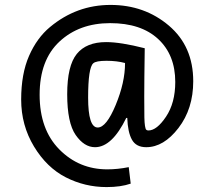

<svg xmlns="http://www.w3.org/2000/svg" viewBox="-20 -722 875 780"><path d="M574 -124Q533 -124 516 -154.5Q499 -185 497 -243H493Q435 -124 366 -124Q322 -124 287.5 -173.5Q253 -223 253 -339Q253 -455 292 -503Q331 -551 411 -551Q470 -551 568 -526Q566 -393 566 -329.5Q566 -266 566.5 -244.5Q567 -223 569 -210.5Q571 -198 574 -195Q577 -192 583 -192Q617 -192 654.5 -248Q692 -304 692 -389Q692 -499 622.5 -563.5Q553 -628 427.5 -628Q302 -628 221.5 -553Q141 -478 141 -337Q141 -196 221 -115Q301 -34 416 -34Q458 -34 503 -43L511 24Q471 38 413 38Q325 38 247.5 -1.5Q170 -41 118 -127Q66 -213 66 -317.5Q66 -422 98 -495Q130 -568 183 -612Q291 -702 429 -702Q567 -702 666 -618Q765 -534 765 -392Q765 -280 705 -202Q645 -124 574 -124ZM488 -466Q455 -475 412.5 -475Q370 -475 359 -465Q338 -447 338 -325.5Q338 -204 377 -204Q412 -204 450 -295.5Q488 -387 488 -466Z"/></svg>

Font: Ruda
Style: Regular
Weight: 400
Designer: Mariela Monsalve, Angelina Sanchez
Foundry: Mariela Monsalve, Angelina Sanchez
Version: Version 1.002